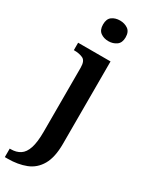

<svg xmlns="http://www.w3.org/2000/svg" viewBox="-273 -812 856 1098"><g transform="rotate(30 155.5 -263.0)"><path d="M-17 240V184H-10Q26 184 51.5 167.5Q77 151 90 111.5Q103 72 103 3V-420Q103 -465 79 -476Q55 -487 22 -487H19V-536H233V8Q233 97 203.5 148Q174 199 121.5 219.5Q69 240 2 240ZM164 -630Q133 -630 111.5 -646Q90 -662 90 -698Q90 -735 111.5 -750.5Q133 -766 164 -766Q194 -766 216.5 -750.5Q239 -735 239 -698Q239 -662 216.5 -646Q194 -630 164 -630Z"/></g></svg>

Font: Noto Serif Vithkuqi SemiBold
Style: Regular
Weight: 600
Version: Version 1.005